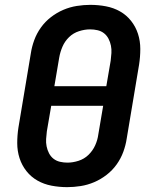

<svg xmlns="http://www.w3.org/2000/svg" viewBox="-20 -763 640 791"><path d="M257 8Q224 8 192.5 2Q161 -4 134.5 -19Q108 -34 89 -58Q70 -82 60.5 -111.5Q51 -141 51 -173.5Q51 -206 56 -238L107 -543Q111 -570 121 -597.5Q131 -625 148.5 -649.5Q166 -674 190 -692.5Q214 -711 241 -722.5Q268 -734 296.5 -738.5Q325 -743 352 -743Q385 -743 416.5 -737Q448 -731 474.5 -716Q501 -701 520 -677Q539 -653 548.5 -623.5Q558 -594 558 -561.5Q558 -529 553 -497L502 -192Q498 -165 488 -137.5Q478 -110 460.5 -85.5Q443 -61 419 -42.5Q395 -24 368 -12.5Q341 -1 312.5 3.5Q284 8 257 8ZM418 -408 436 -513Q438 -529 439 -544.5Q440 -560 437 -575Q434 -590 427 -603.5Q420 -617 408.5 -626Q397 -635 382 -638.5Q367 -642 351 -642Q329 -642 305.5 -634.5Q282 -627 264.5 -610Q247 -593 237.5 -571Q228 -549 224 -526L204 -408ZM258 -93Q280 -93 303.5 -100.5Q327 -108 344.5 -125Q362 -142 372 -164Q382 -186 385 -209L405 -327H191L173 -222Q171 -206 170 -190.5Q169 -175 172 -160Q175 -145 182 -131.5Q189 -118 200.5 -109Q212 -100 227 -96.5Q242 -93 258 -93Z"/></svg>

Font: Iosevka SS04 Extended Oblique
Style: Bold
Weight: 700
Width: 7
Italic angle: -9°
Monospace: yes
Designer: Belleve Invis
Foundry: Belleve Invis
Version: Version 19.0.0; ttfautohint (v1.8.4)